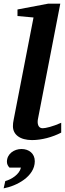

<svg xmlns="http://www.w3.org/2000/svg" viewBox="-32 -757 358 1054"><path d="M304 -29V-83C257 -62 218 -53 202 -53C177 -53 172 -79 176 -102L299 -737H233L64 -705V-669L152 -661L43 -100C40 -87 39 -75 39 -64C39 -18 78 12 144 12C196 12 256 -4 304 -29ZM159 128C159 86 127 61 86 61C46 61 6 87 6 131C6 143 11 154 20 163H83C75 200 31 228 -3 237L-12 277C59 264 159 212 159 128Z"/></svg>

Font: Veleka
Style: Bold Italic
Weight: 700
Italic angle: -12°
Designer: Stefan Peev, Context Ltd, 2016; SIL International, 1997-2014.
Foundry: Stefan Peev, Context Ltd, 2016
Version: Version 5.000